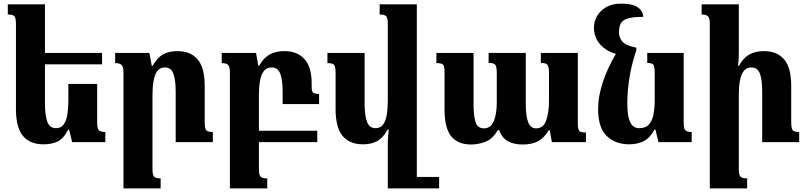

<svg xmlns="http://www.w3.org/2000/svg" viewBox="-20 -784 4451 1059"><path d="M516 -321V-107Q516 -74 526 -65Q536 -56 561 -56V0H378L361 -69H356Q330 -18 297 -3Q264 12 219 12Q145 12 106.5 -34.5Q68 -81 68 -182V-648Q68 -683 60.5 -693.5Q53 -704 23 -704V-760H228V-492H543V-429H228V-213Q228 -148 241 -112.5Q254 -77 289 -77Q316 -77 331 -97.5Q346 -118 351.5 -152.5Q357 -187 357 -229V-321Z M1154 -56V0H949V-279Q949 -342 936.5 -377Q924 -412 889 -412Q862 -412 847.5 -392Q833 -372 827 -337.5Q821 -303 821 -262V147Q821 179 829 189.5Q837 200 866 200V255H661V-384Q661 -416 650.5 -426Q640 -436 615 -436V-492H804L817 -421H822Q847 -466 879 -484Q911 -502 960 -502Q1031 -502 1070 -456.5Q1109 -411 1109 -309V-112Q1109 -77 1116.5 -66.5Q1124 -56 1154 -56Z M1408 147Q1408 179 1416.5 189.5Q1425 200 1454 200V255H1248V-384Q1248 -416 1238 -426Q1228 -436 1203 -436V-492H1392L1405 -421H1409Q1432 -463 1465.5 -482.5Q1499 -502 1549 -502Q1620 -502 1659.5 -458Q1699 -414 1699 -325V-303Q1699 -282 1706 -274Q1713 -266 1740 -266V-210H1539V-279Q1539 -342 1526 -377Q1513 -412 1478 -412Q1450 -412 1435 -392Q1420 -372 1414 -337.5Q1408 -303 1408 -262V-63H1730V0H1408Z M1982 12Q1908 12 1869.5 -34.5Q1831 -81 1831 -182V-380Q1831 -415 1823.5 -425.5Q1816 -436 1786 -436V-492H1991V-213Q1991 -149 2004 -113Q2017 -77 2051 -77Q2079 -77 2093.5 -97.5Q2108 -118 2113.5 -152.5Q2119 -187 2119 -229V-652Q2119 -684 2110.5 -694Q2102 -704 2074 -704V-760H2279V192H2402V255H2119V2Q2119 -16 2121 -33.5Q2123 -51 2124 -69H2118Q2092 -22 2059.5 -5Q2027 12 1982 12Z M2963 -492H3167V-101Q3167 -73 3174.5 -63Q3182 -53 3212 -53V0H3024L3012 -66H3007Q2981 -23 2947.5 -5Q2914 13 2863 13Q2814 13 2781.5 -5Q2749 -23 2733 -66H2725Q2700 -20 2660.5 -3.5Q2621 13 2578 13Q2506 13 2469 -32Q2432 -77 2432 -179V-386Q2432 -419 2424 -427.5Q2416 -436 2387 -436V-492H2592V-209Q2592 -145 2603 -110.5Q2614 -76 2649 -76Q2687 -76 2703.5 -115.5Q2720 -155 2720 -217V-382Q2720 -416 2712 -426.5Q2704 -437 2675 -437V-492H2880V-209Q2880 -145 2893 -110.5Q2906 -76 2937 -76Q2977 -76 2992.5 -119.5Q3008 -163 3008 -229V-383Q3008 -415 3000 -426Q2992 -437 2963 -437Z M3450 12Q3374 12 3326.5 -34Q3279 -80 3279 -182Q3279 -252 3304.5 -329.5Q3330 -407 3377 -487Q3323 -502 3289.5 -540Q3256 -578 3256 -632Q3256 -665 3273 -695Q3290 -725 3323.5 -744.5Q3357 -764 3406 -764Q3467 -764 3496.5 -744.5Q3526 -725 3528 -691Q3469 -691 3440.5 -681.5Q3412 -672 3403 -653Q3394 -634 3394 -606Q3394 -578 3412 -555.5Q3430 -533 3490 -521V-508Q3465 -435 3452.5 -359.5Q3440 -284 3440 -212Q3440 -145 3455.5 -111Q3471 -77 3506 -77Q3541 -77 3559 -97Q3577 -117 3584 -151.5Q3591 -186 3591 -229V-384Q3591 -417 3583.5 -427Q3576 -437 3550 -437V-492H3751V-107Q3751 -74 3760.5 -65Q3770 -56 3795 -56V0H3612L3595 -69H3590Q3565 -23 3530.5 -5.5Q3496 12 3450 12Z M4388 -56V0H4184V-279Q4184 -343 4171.5 -377.5Q4159 -412 4124 -412Q4097 -412 4082 -392Q4067 -372 4061 -338Q4055 -304 4055 -262V147Q4055 179 4063.5 189.5Q4072 200 4101 200V255H3895V-652Q3895 -684 3885 -694Q3875 -704 3850 -704V-760H4055V-492Q4055 -474 4054 -456Q4053 -438 4051 -421H4056Q4078 -463 4111.5 -482.5Q4145 -502 4195 -502Q4266 -502 4305 -456.5Q4344 -411 4344 -309V-112Q4344 -77 4351.5 -66.5Q4359 -56 4388 -56Z"/></svg>

Font: Noto Serif Armenian SemiCondensed ExtraBold
Style: Regular
Weight: 800
Width: 4
Designer: Monotype Design Team
Foundry: Monotype Imaging Inc.
Version: Version 2.008; ttfautohint (v1.8.4.7-5d5b)